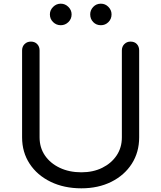

<svg xmlns="http://www.w3.org/2000/svg" viewBox="-20 -1007 876 1043"><path d="M422 16Q328 16 255 -19.5Q182 -55 141 -117.5Q100 -180 100 -261V-733Q100 -754 113.5 -767.5Q127 -781 148 -781Q169 -781 182 -767.5Q195 -754 195 -733V-261Q195 -205 224 -162.5Q253 -120 304.5 -95.5Q356 -71 422 -71Q486 -71 535.5 -95.5Q585 -120 613.5 -162.5Q642 -205 642 -261V-733Q642 -754 655.5 -767.5Q669 -781 689 -781Q711 -781 723.5 -767.5Q736 -754 736 -733V-261Q736 -180 696 -117.5Q656 -55 585 -19.5Q514 16 422 16ZM310 -870Q286 -870 268.5 -887Q251 -904 251 -929Q251 -952 268.5 -969.5Q286 -987 310 -987Q334 -987 351.5 -969.5Q369 -952 369 -929Q369 -904 351.5 -887Q334 -870 310 -870ZM528 -870Q503 -870 486.5 -887Q470 -904 470 -929Q470 -952 486.5 -969.5Q503 -987 528 -987Q552 -987 569 -969.5Q586 -952 586 -929Q586 -904 569 -887Q552 -870 528 -870Z"/></svg>

Font: Comfortaa SemiBold
Style: Regular
Weight: 600
Designer: Johan Aakerlund
Foundry: Johan Aakerlund
Version: Version 3.104; ttfautohint (v1.8.1.43-b0c9)